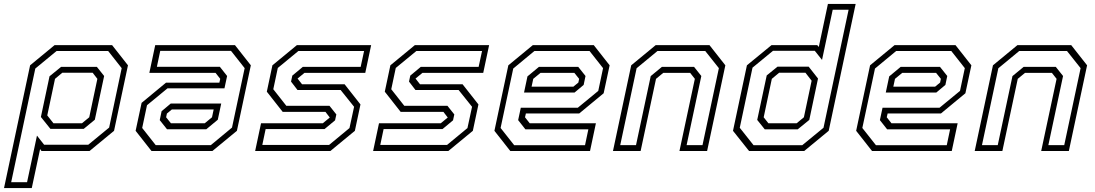

<svg xmlns="http://www.w3.org/2000/svg" viewBox="-78 -770 5582 979"><path d="M-57.5 189 75.5 -437 200.5 -540H493.5L574.5 -437L503.5 -103L378.5 0H133.5L126.5 -10L84 189ZM-21 159H60L110.5 -78.5L147 -32H372L478.5 -119.5L542.5 -422.5L473.5 -510H210.5L102 -420.5ZM194.5 -141.5H340L377 -172L418.5 -368L394.5 -399H239.5L202.5 -368L163 -181.5ZM179 -113 130.5 -173.5 174.5 -381 233.5 -429H416L453 -382.5L405.5 -159.5L349 -113Z M694.5 0 613.5 -103 644 -245.5 768.5 -348.5H1040.5L1045 -368L1021 -398.5H683.5L713.5 -540H1120L1201 -437L1130 -103L1005 0ZM773.5 -111 736.5 -157.5 746 -203 792.5 -242H1050L1032.5 -159.5L974 -111ZM716 -30H997L1105 -119.5L1169.5 -422.5L1100 -510.5H739L722 -429.5H1043L1080 -382.5L1066.5 -319.5H776L671.5 -233.5L647 -117.5ZM793.5 -141.5H966L1003 -172L1011.5 -212H798.5L773 -191L769 -172Z M1223 0 1253 -141.5H1568L1605 -172L1604.5 -169.5L1581.5 -199.5H1363.5L1282.5 -302.5L1311 -437L1436 -540H1814.5L1784.5 -398.5H1474.5L1437.5 -368L1438 -371L1462 -340.5H1679L1760 -237.5L1731.5 -103L1606.5 0ZM1259.5 -31H1600L1704 -117L1727.5 -225.5L1659 -311H1439L1406 -354L1412.5 -384.5L1466 -429H1761L1778.5 -510H1443.5L1338.5 -423.5L1315.5 -315L1382 -230.5H1602L1637 -186.5L1630.5 -156.5L1577 -112H1276.5Z M1824.5 0 1854.5 -141.5H2169.5L2206.5 -172L2206 -169.5L2183 -199.5H1965L1884 -302.5L1912.5 -437L2037.5 -540H2416L2386 -398.5H2076L2039 -368L2039.5 -371L2063.5 -340.5H2280.5L2361.5 -237.5L2333 -103L2208 0ZM1861 -31H2201.5L2305.5 -117L2329 -225.5L2260.5 -311H2040.5L2007.5 -354L2014 -384.5L2067.5 -429H2362.5L2380 -510H2045L1940 -423.5L1917 -315L1983.5 -230.5H2203.5L2238.5 -186.5L2232 -156.5L2178.5 -112H1878Z M2949.5 -540 3030.5 -437 3000 -294.5 2875.5 -191.5H2603.5L2599 -172L2623 -141.5H2960.5L2930.5 0H2524L2443 -103L2514 -437L2639 -540ZM2870.5 -429 2907.5 -382.5 2898 -337 2851.5 -298H2594L2611.5 -380.5L2670 -429ZM2928 -510H2647L2539 -420.5L2474.5 -117.5L2544 -29.5H2905L2922 -110.5H2601L2564 -157.5L2577.5 -220.5H2868L2972.5 -306.5L2997 -422.5ZM2850.5 -398.5H2678L2641 -368L2632.5 -328H2845.5L2871 -349L2875 -368Z M3047.5 0 3140.5 -437 3265.5 -540H3539.5L3620.5 -437L3527.5 0H3386.5L3465 -368L3441 -398.5H3304L3267 -368L3188.5 0ZM3084.5 -30H3165L3240 -382L3297 -429H3461L3498 -382.5L3423 -30H3504L3587.5 -422.5L3518 -510H3274.5L3168 -422Z M4022.5 0H3741.5L3659.5 -103L3730.5 -437L3856 -540H4089L4097 -530.5L4143.5 -750H4285L4147.5 -103ZM3989.5 -110.5H3821.5L3783 -158.5L3831.5 -385.5L3886.5 -430H4045.5L4093 -369.5L4048.5 -158.5ZM3984 -141.5 4021 -172 4060.5 -358.5 4029 -399H3894.5L3857.5 -368L3816 -172L3840 -141.5ZM4012.5 -29.5 4121 -118.5 4249 -720.5H4168L4113.5 -464.5L4076.5 -511H3863.5L3759 -425L3694 -118.5L3764.5 -29.5Z M4794 -540 4875 -437 4844.5 -294.5 4720 -191.5H4448L4443.5 -172L4467.5 -141.5H4805L4775 0H4368.5L4287.5 -103L4358.5 -437L4483.5 -540ZM4715 -429 4752 -382.5 4742.5 -337 4696 -298H4438.5L4456 -380.5L4514.5 -429ZM4772.5 -510H4491.5L4383.5 -420.5L4319 -117.5L4388.5 -29.5H4749.5L4766.5 -110.5H4445.5L4408.5 -157.5L4422 -220.5H4712.5L4817 -306.5L4841.5 -422.5ZM4695 -398.5H4522.5L4485.5 -368L4477 -328H4690L4715.5 -349L4719.5 -368Z M4892 0 4985 -437 5110 -540H5384L5465 -437L5372 0H5231L5309.5 -368L5285.5 -398.5H5148.5L5111.5 -368L5033 0ZM4929 -30H5009.5L5084.5 -382L5141.5 -429H5305.5L5342.5 -382.5L5267.5 -30H5348.5L5432 -422.5L5362.5 -510H5119L5012.5 -422Z"/></svg>

Font: Tourney Light
Style: Italic
Weight: 300
Italic angle: -12°
Version: Version 1.015